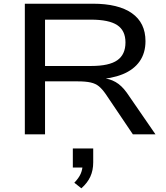

<svg xmlns="http://www.w3.org/2000/svg" viewBox="-20 -725 896 1036"><path d="M114 0V-705H481Q619 -705 692 -653.5Q765 -602 765 -503Q765 -439 733.5 -394Q702 -349 642 -324.5Q582 -300 497 -296L506 -304H530Q571 -301 603.5 -282.5Q636 -264 664 -225L819 0H697L550 -218Q532 -244 514 -259Q496 -274 469 -280Q442 -286 399 -286H223V0ZM223 -369H472Q569 -369 613 -400Q657 -431 657 -496Q657 -560 612.5 -589.5Q568 -619 470 -619H223ZM419 291 381 261Q405 236 415 213.5Q425 191 426 164L446 179H373V76H483V151Q483 194 467.5 228Q452 262 419 291Z"/></svg>

Font: Nunito Sans 10pt Expanded Medium
Style: Regular
Weight: 500
Width: 7
Designer: Vernon Adams
Foundry: Vernon Adams
Version: Version 3.101;gftools[0.9.27]